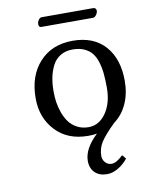

<svg xmlns="http://www.w3.org/2000/svg" viewBox="-87 -634 677 896"><g transform="rotate(-10 252.0 -186.0)"><path d="M408.2 -528.8H164.1Q151.9 -528.8 151.9 -543.9Q151.9 -553.7 158.4 -563.5Q165 -573.2 173.8 -573.2H418Q424.8 -573.2 428.5 -568.8Q432.1 -564.5 432.1 -559.1Q432.1 -549.3 424.8 -539.1Q417.5 -528.8 408.2 -528.8ZM446.8 145Q426.3 170.4 399.9 185.8Q373.5 201.2 348.1 201.2Q311.5 201.2 290.3 180.7Q269 160.2 269 125Q269 67.4 333 6.8Q313.5 9.8 292 9.8Q194.8 9.8 137.5 -51.3Q80.1 -112.3 80.1 -205.1Q80.1 -311.5 138.9 -375.7Q197.8 -439.9 295.9 -439.9Q395.5 -439.9 449.7 -378.9Q503.9 -317.9 503.9 -213.9Q503.9 -153.8 482.4 -106Q460.9 -58.1 420.9 -28.8Q374 17.1 354.5 46.9Q335 76.7 335 113.8Q335 130.4 346.7 143.8Q358.4 157.2 377 157.2Q389.2 157.2 403.8 148.2Q418.5 139.2 430.2 127L433.1 127.9ZM289.1 -399.9Q255.4 -399.9 230.7 -384.8Q206.1 -369.6 192.9 -343.3Q179.7 -316.9 173.8 -287.1Q168 -257.3 168 -222.2Q168 -196.8 171.4 -172.4Q174.8 -147.9 184.3 -121.3Q193.8 -94.7 208.3 -75Q222.7 -55.2 246.6 -42.5Q270.5 -29.8 300.8 -29.8Q350.6 -29.8 383.3 -76.9Q416 -124 416 -195.8Q416 -234.9 413.1 -263.9Q410.2 -293 401.9 -319.6Q393.6 -346.2 379.6 -363Q365.7 -379.9 343 -389.9Q320.3 -399.9 289.1 -399.9Z"/></g></svg>

Font: Linear Smooth
Style: Regular
Weight: 400
Designer: Philipp H. Poll, Flanker
Foundry: Philipp H. Poll, reworked by Flanker
Version: Version 1.061 | FøM Fix